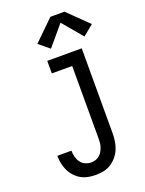

<svg xmlns="http://www.w3.org/2000/svg" viewBox="-179 -1061 870 1152"><g transform="rotate(-20 256.5 -484.5)"><path d="M227 8Q203 8 179 3.5Q155 -1 133.5 -13Q112 -25 95.5 -43Q79 -61 68.5 -83Q58 -105 53 -128.5Q48 -152 48 -177Q48 -177 48 -177.5Q48 -178 48 -179H138Q138 -179 138 -178.5Q138 -178 138 -178Q138 -158 143 -139Q148 -120 159.5 -104Q171 -88 189 -80Q207 -72 227 -72Q241 -72 255 -76.5Q269 -81 280 -90.5Q291 -100 298 -113Q305 -126 309.5 -139.5Q314 -153 315 -167.5Q316 -182 316 -196V-655H186V-735H406V-196Q406 -171 402.5 -145Q399 -119 389.5 -95.5Q380 -72 363.5 -51.5Q347 -31 325.5 -17Q304 -3 278.5 2.5Q253 8 227 8ZM232 -796 165 -851 294 -977H384L513 -851L446 -796L339 -923Z"/></g></svg>

Font: Iosevka Slab Medium
Style: Regular
Weight: 500
Monospace: yes
Designer: Belleve Invis
Foundry: Belleve Invis
Version: Version 11.1.1; ttfautohint (v1.8.3)